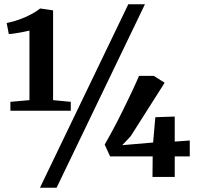

<svg xmlns="http://www.w3.org/2000/svg" viewBox="-20 -835 930 906"><path d="M119 -362.5V-690.5Q108.5 -688 89.2 -684.2Q70 -680.5 51 -677.5Q32 -674.5 21.5 -674.5L11.5 -726.5Q41 -732 71.2 -743Q101.5 -754 127.8 -768Q154 -782 169.5 -795L230.5 -786V-362.5L314 -354.5V-312.5H29V-354.5ZM585.5 -815H664L247 51H168.5ZM699.5 0 700.5 -97H499.5L474 -153Q492.5 -184.5 515 -226.8Q537.5 -269 560 -314.5Q582.5 -360 602.5 -402.5Q622.5 -445 636 -477H706L757 -444.5L596.5 -192L557 -150L702.5 -162.5L713 -282L804.5 -285V-167L875.5 -172V-97H804.5V0Z"/></svg>

Font: Merriweather 48pt
Style: Bold
Weight: 700
Version: Version 2.100